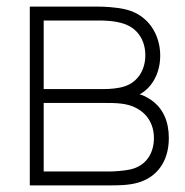

<svg xmlns="http://www.w3.org/2000/svg" viewBox="-20 -560 560 580"><path d="M70 0H312C335 0 368 0 396 -8C450 -23 490 -68 490 -143C490 -191 474 -233 435 -259C423 -267 411 -273 402 -275C413 -281 426 -291 435 -303C454 -327 464 -358 464 -392C464 -456 428 -514 362 -531C330 -539 291 -540 277 -540H70ZM112 -291V-498H282C290 -498 326 -498 355 -488C396 -474 419 -438 419 -393C419 -352 399 -313 356 -299C338 -293 312 -291 297 -291ZM112 -42V-249H296C311 -249 330 -249 346 -247C407 -240 445 -200 445 -143C445 -99 423 -59 373 -48C354 -44 326 -42 312 -42Z"/></svg>

Font: Hauora ExtraLight
Style: Regular
Weight: 200
Designer: Mikhail Sharanda
Foundry: WCYS & Co.
Version: Version 1.010